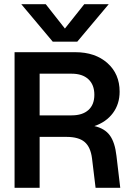

<svg xmlns="http://www.w3.org/2000/svg" viewBox="-20 -900 633 920"><path d="M350.1 -700.2H232.9L82 -879.9H199.2L291 -763.2L383.8 -879.9H501ZM297.9 -244.1H169.9V0H49.8V-649.9H340.8Q436 -649.9 494.6 -597.9Q553.2 -545.9 553.2 -460.9Q553.2 -401.4 521 -358.2Q488.8 -314.9 432.1 -295.9Q481.9 -284.7 506.3 -251.2Q530.8 -217.8 538.1 -152.8L556.2 0H438L420.9 -141.1Q414.1 -195.3 385.5 -219.7Q356.9 -244.1 297.9 -244.1ZM323.2 -546.9H169.9V-347.2H323.2Q375 -347.2 403.6 -372.8Q432.1 -398.4 432.1 -445.8Q432.1 -493.7 403.6 -520.3Q375 -546.9 323.2 -546.9Z"/></svg>

Font: Overused Grotesk SemiBold
Style: Regular
Weight: 600
Version: Version 0.002